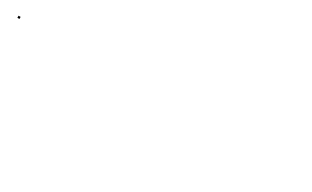

<svg xmlns="http://www.w3.org/2000/svg" viewBox="18 -203 656 404"><g transform="rotate(30 345.5 -0.5)"><path d="M11 2V-3H16V2Z"/></g></svg>

Font: FRB American Cursive Just Beginnings
Style: Italic
Weight: 400
Italic angle: -25°
Version: Version 2.0;Modular Font Editor K font №1